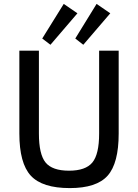

<svg xmlns="http://www.w3.org/2000/svg" viewBox="-20 -949 706 982"><path d="M376 -881 238 -720 196 -752 306 -929ZM544 -881 406 -720 365 -752 474 -929ZM587 -690V-266Q587 -114 530.5 -50.5Q474 13 337 13Q196 13 137.5 -50.5Q79 -114 79 -266V-690H179V-266Q179 -160 213 -118Q247 -76 333 -76Q418 -76 452.5 -118Q487 -160 487 -266V-690Z"/></svg>

Font: Exo 2.0 Medium
Style: Regular
Weight: 500
Designer: Natanael Gama
Version: Version 1.001;PS 001.001;hotconv 1.0.70;makeotf.lib2.5.58329